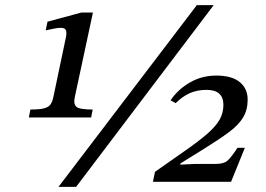

<svg xmlns="http://www.w3.org/2000/svg" viewBox="-20 -712 1040 752"><path d="M337 -252H93L99 -283Q134 -283 152 -287.5Q170 -292 177.5 -302.5Q185 -313 189 -332L238 -565Q242 -585 238 -594Q234 -603 218 -603Q206 -603 189.5 -599.5Q173 -596 159 -593L166 -627L299 -663H344L273 -332Q267 -304 279.5 -293.5Q292 -283 343 -283ZM278 20H209L751 -692H817ZM885 0H579L587 -39L704 -121Q760 -160 793 -189Q826 -218 840.5 -244Q855 -270 855 -301Q855 -360 789 -360Q752 -360 723 -347Q694 -334 668 -308L648 -319Q676 -361 723 -388.5Q770 -416 827 -416Q888 -416 919 -390.5Q950 -365 950 -322Q950 -282 932.5 -252.5Q915 -223 877.5 -195Q840 -167 782 -131L687 -72L686 -67L743 -70H826Q858 -70 873 -84.5Q888 -99 910 -133H939Z"/></svg>

Font: STIX Two Text Medium
Style: Italic
Weight: 500
Italic angle: -12°
Designer: Ross Mills, John Hudson & Paul Hanslow, Tiro Typeworks Ltd; with prior portions MicroPress Inc. and Coen Hoffman, Elsevi
Foundry: Tiro Typeworks Ltd
Version: Version 2.13 b171